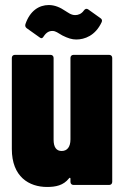

<svg xmlns="http://www.w3.org/2000/svg" viewBox="-20 -735 495 763"><path d="M188 -612C202 -612 210 -604 228 -594C250 -583 266 -578 283 -578C316 -578 359 -593 384 -647C387 -654 385 -659 379 -663L330 -698C324 -702 318 -700 313 -693C304 -680 291 -675 279 -675C262 -675 251 -685 239 -692C220 -705 198 -715 174 -715C135 -715 99 -692 81 -639C79 -632 81 -627 86 -623L138 -586C144 -581 150 -583 154 -591C164 -606 175 -612 188 -612ZM260 -505V-181C260 -151 247 -135 225 -135C204 -135 193 -150 193 -180V-505C193 -512 188 -517 181 -517H39C32 -517 27 -512 27 -505V-143C27 -32 96 8 167 8C201 8 232 2 254 -26C257 -30 260 -29 260 -25V-12C260 -5 265 0 272 0H414C421 0 426 -5 426 -12V-505C426 -512 421 -517 414 -517H272C265 -517 260 -512 260 -505Z"/></svg>

Font: Barlow Condensed ExtraBold
Style: Regular
Weight: 800
Width: 3
Designer: Jeremy Tribby
Foundry: Tribby Type
Version: Version 1.422;hotconv 1.0.109;makeotfexe 2.5.65596